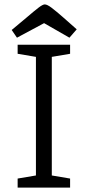

<svg xmlns="http://www.w3.org/2000/svg" viewBox="-20 -851 399 871"><path d="M60 0V-41L143 -55V-593L60 -607V-648H298V-607L215 -593V-55L298 -41V0ZM57 -680 33 -715 100 -771Q135 -801 154.5 -816Q174 -831 183 -831Q194 -831 214.5 -815.5Q235 -800 268 -771L328 -718L295 -680L180 -746Z"/></svg>

Font: Faustina Light
Style: Regular
Weight: 300
Designer: Alfonso Garcia
Foundry: http://www.omnibus-type.com
Version: Version 1.200